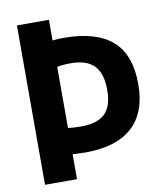

<svg xmlns="http://www.w3.org/2000/svg" viewBox="-83 -809 756 878"><g transform="rotate(-10 295.0 -370.0)"><path d="M55 -740H203.5V-644Q229.5 -647 254.5 -647Q405.5 -647 480.2 -582Q555 -517 555 -379.5Q555 -248 481 -180.8Q407 -113.5 264 -113.5Q244.5 -113.5 203.5 -115.5V0H55ZM410.5 -377.5Q410.5 -455.5 375.5 -491.2Q340.5 -527 266.5 -527Q230.5 -527 203.5 -521.5V-237.5Q231 -234 265 -234Q339.5 -234 375 -268Q410.5 -302 410.5 -377.5Z"/></g></svg>

Font: Encode Sans Condensed
Style: Bold
Weight: 700
Width: 3
Designer: Multiple Designers
Foundry: Impallari Type
Version: Version 2.000